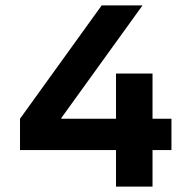

<svg xmlns="http://www.w3.org/2000/svg" viewBox="-20 -690 714 710"><path d="M409 -418V-251H207V-254L507 -670H356L54 -251V-135H409V0H544V-135H614V-251H544V-418Z"/></svg>

Font: LT Wave Alt Bold
Style: Regular
Weight: 700
Designer: Daniel Lyons
Version: Version 2.5 (Glyphs App)